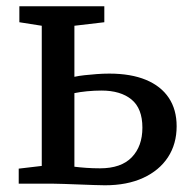

<svg xmlns="http://www.w3.org/2000/svg" viewBox="-20 -574 598 600"><path d="M38.5 0V-47L110.5 -55.5V-493.5L40.5 -504.5V-554.5H306V-504.5L212.5 -493.5V-334Q226 -337 244.2 -339Q262.5 -341 282.5 -342.5Q302.5 -344 321.5 -344Q389 -344 436 -324.5Q483 -305 507.5 -268.2Q532 -231.5 532 -179.5Q532 -124 504.8 -82.5Q477.5 -41 427.2 -18Q377 5 308 5Q295.5 5 273.5 4.2Q251.5 3.5 226.8 2.5Q202 1.5 180.2 0.8Q158.5 0 146 0ZM292.5 -48Q358.5 -48 391.8 -82.5Q425 -117 425 -175Q425 -235 391 -263Q357 -291 297 -291Q275 -291 252 -288.8Q229 -286.5 212.5 -283V-53Q228.5 -51 249.2 -49.5Q270 -48 292.5 -48Z"/></svg>

Font: Merriweather 20pt
Style: Regular
Weight: 400
Version: Version 2.100